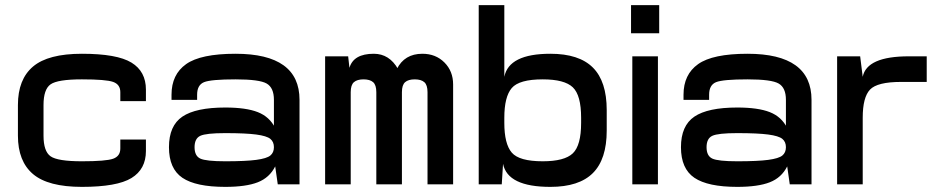

<svg xmlns="http://www.w3.org/2000/svg" viewBox="-20 -720 3640 750"><path d="M550 -370Q550 -441 493.5 -475.5Q437 -510 300 -510Q168 -510 109 -460Q50 -410 50 -310V-250H150V-310Q150 -371 177.5 -390.5Q205 -410 300 -410Q394 -410 422 -400Q450 -390 450 -360V-325H550ZM550 -130V-175H450V-140Q450 -110 422 -100Q394 -90 300 -90Q205 -90 177.5 -109.5Q150 -129 150 -190V-250H50V-190Q50 -90 109 -40Q168 10 300 10Q437 10 493.5 -24.5Q550 -59 550 -130Z M650 -350V-330H750V-350Q750 -388 777 -399Q804 -410 900 -410Q994 -410 1022 -393.5Q1050 -377 1050 -330V-220L1150 -250V-330Q1150 -510 900 -510Q764 -510 707 -469.5Q650 -429 650 -350ZM1150 -250H1050V-85L1055 -70L1065 0H1150ZM860 10Q941 10 987 -8Q1033 -26 1055 -70L1050 -145Q1050 -124 1036 -112.5Q1022 -101 981 -95.5Q940 -90 860 -90Q785 -90 762.5 -100.5Q740 -111 740 -145Q740 -179 762.5 -189.5Q785 -200 860 -200Q940 -200 981 -194.5Q1022 -189 1036 -177.5Q1050 -166 1050 -145L1055 -220Q1033 -264 987 -282Q941 -300 860 -300Q745 -300 692.5 -264.5Q640 -229 640 -145Q640 -61 692.5 -25.5Q745 10 860 10Z M1250 0H1350V-447L1345 -455L1340 -500H1250ZM1345 -455 1350 -360Q1350 -388 1362.5 -399Q1375 -410 1400 -410Q1425 -410 1437.5 -399Q1450 -388 1450 -360V0H1550V-390L1535 -450Q1501 -510 1440 -510Q1361 -510 1345 -455ZM1530 -450 1550 -360Q1550 -388 1562.5 -399Q1575 -410 1600 -410Q1625 -410 1637.5 -399Q1650 -388 1650 -360V0H1750V-390Q1750 -442 1716 -476Q1682 -510 1630 -510Q1560 -510 1530 -450Z M1850 0H1940L1945 -80L1950 -117V-700H1850ZM1950 -420V-260Q1950 -342 1979 -376Q2008 -410 2100 -410Q2185 -410 2217.5 -379Q2250 -348 2250 -260V-250H2350V-290Q2350 -402 2296 -456Q2242 -510 2130 -510Q1968 -510 1950 -420ZM1945 -80Q1963 10 2130 10Q2242 10 2296 -44Q2350 -98 2350 -210V-250H2250V-240Q2250 -152 2217.5 -121Q2185 -90 2100 -90Q2008 -90 1979 -124Q1950 -158 1950 -240V-117Z M2450 0H2550V-500H2450ZM2445 -590H2555V-700H2445Z M2650 -350V-330H2750V-350Q2750 -388 2777 -399Q2804 -410 2900 -410Q2994 -410 3022 -393.5Q3050 -377 3050 -330V-220L3150 -250V-330Q3150 -510 2900 -510Q2764 -510 2707 -469.5Q2650 -429 2650 -350ZM3150 -250H3050V-85L3055 -70L3065 0H3150ZM2860 10Q2941 10 2987 -8Q3033 -26 3055 -70L3050 -145Q3050 -124 3036 -112.5Q3022 -101 2981 -95.5Q2940 -90 2860 -90Q2785 -90 2762.5 -100.5Q2740 -111 2740 -145Q2740 -179 2762.5 -189.5Q2785 -200 2860 -200Q2940 -200 2981 -194.5Q3022 -189 3036 -177.5Q3050 -166 3050 -145L3055 -220Q3033 -264 2987 -282Q2941 -300 2860 -300Q2745 -300 2692.5 -264.5Q2640 -229 2640 -145Q2640 -61 2692.5 -25.5Q2745 10 2860 10Z M3250 0H3350V-420L3340 -500H3250ZM3350 -420V-260Q3350 -340 3378.5 -370Q3407 -400 3500 -400H3600V-500H3530Q3366 -500 3350 -420Z"/></svg>

Font: Millimetre
Style: Regular
Weight: 500
Designer: Jérémy Landes
Version: Version 1.0